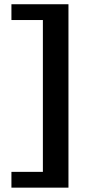

<svg xmlns="http://www.w3.org/2000/svg" viewBox="-20 -752 441 882"><path d="M294.5 -732.5V110H32.5V37.5H177V-660H32.5V-732.5Z"/></svg>

Font: Newsreader Caption Medium
Style: Regular
Weight: 500
Designer: Hugues Gentile
Foundry: Production Type
Version: Version 1.001